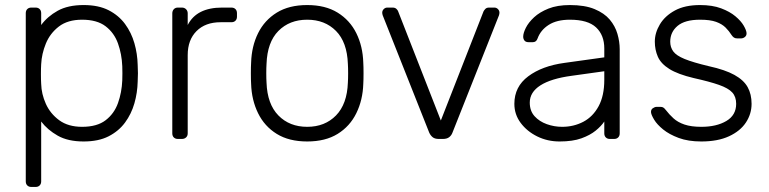

<svg xmlns="http://www.w3.org/2000/svg" viewBox="-20 -550 3042 760"><path d="M104 190Q94 190 88 184Q82 178 82 168V-498Q82 -508 88 -514Q94 -520 104 -520H121Q131 -520 137 -514Q143 -508 143 -498V-451Q168 -485 208.5 -507.5Q249 -530 311 -530Q370 -530 410 -509.5Q450 -489 475 -455Q500 -421 512 -379Q524 -337 525 -293Q526 -278 526 -260Q526 -242 525 -227Q524 -183 512 -141Q500 -99 475 -65Q450 -31 410 -10.5Q370 10 311 10Q249 10 208.5 -13Q168 -36 143 -69V168Q143 178 137 184Q131 190 121 190ZM305 -48Q364 -48 398 -74Q432 -100 447 -142Q462 -184 464 -232Q465 -260 464 -288Q462 -336 447 -378Q432 -420 398 -446Q364 -472 305 -472Q248 -472 213 -445Q178 -418 161.5 -377.5Q145 -337 143 -296Q142 -281 142 -257Q142 -233 143 -218Q144 -178 161.5 -139Q179 -100 214.5 -74Q250 -48 305 -48Z M684 0Q674 0 668 -6Q662 -12 662 -22V-497Q662 -507 668 -513.5Q674 -520 684 -520H700Q710 -520 716.5 -513.5Q723 -507 723 -497V-451Q741 -486 775 -503Q809 -520 859 -520H896Q906 -520 912 -514Q918 -508 918 -498V-484Q918 -474 912 -468Q906 -462 896 -462H853Q793 -462 758 -427Q723 -392 723 -332V-22Q723 -12 716.5 -6Q710 0 700 0Z M1196 10Q1124 10 1075.5 -20Q1027 -50 1001.5 -102Q976 -154 974 -218Q973 -233 973 -260Q973 -287 974 -302Q976 -367 1001.5 -418.5Q1027 -470 1075.5 -500Q1124 -530 1196 -530Q1268 -530 1316.5 -500Q1365 -470 1390.5 -418.5Q1416 -367 1418 -302Q1419 -287 1419 -260Q1419 -233 1418 -218Q1416 -154 1390.5 -102Q1365 -50 1316.5 -20Q1268 10 1196 10ZM1196 -48Q1266 -48 1310 -93Q1354 -138 1357 -223Q1358 -238 1358 -260Q1358 -282 1357 -297Q1354 -383 1310 -427.5Q1266 -472 1196 -472Q1126 -472 1082 -427.5Q1038 -383 1035 -297Q1034 -282 1034 -260Q1034 -238 1035 -223Q1038 -138 1082 -93Q1126 -48 1196 -48Z M1717 0Q1701 0 1692.5 -7Q1684 -14 1679 -25L1495 -489Q1493 -495 1493 -500Q1493 -508 1499 -514Q1505 -520 1513 -520H1534Q1544 -520 1549.5 -514.5Q1555 -509 1556 -505L1725 -73L1894 -505Q1896 -509 1901 -514.5Q1906 -520 1916 -520H1937Q1945 -520 1951 -514Q1957 -508 1957 -500Q1957 -495 1955 -489L1771 -25Q1767 -14 1758 -7Q1749 0 1733 0Z M2195 10Q2147 10 2106.5 -10Q2066 -30 2041 -63.5Q2016 -97 2016 -139Q2016 -207 2071 -248Q2126 -289 2214 -301L2372 -323V-358Q2372 -411 2339.5 -441.5Q2307 -472 2236 -472Q2184 -472 2152 -451.5Q2120 -431 2108 -398Q2103 -383 2089 -383H2073Q2061 -383 2056 -389.5Q2051 -396 2051 -405Q2051 -419 2061.5 -440Q2072 -461 2094 -481.5Q2116 -502 2151 -516Q2186 -530 2236 -530Q2295 -530 2333.5 -514Q2372 -498 2393.5 -472.5Q2415 -447 2424 -416Q2433 -385 2433 -355V-22Q2433 -12 2427 -6Q2421 0 2411 0H2394Q2384 0 2378 -6Q2372 -12 2372 -22V-69Q2360 -51 2338 -33Q2316 -15 2281.5 -2.5Q2247 10 2195 10ZM2205 -48Q2251 -48 2289 -68Q2327 -88 2349.5 -129.5Q2372 -171 2372 -234V-268L2243 -250Q2161 -239 2119 -212Q2077 -185 2077 -144Q2077 -111 2096 -90Q2115 -69 2144.5 -58.5Q2174 -48 2205 -48Z M2756 10Q2704 10 2666.5 -4Q2629 -18 2605 -37.5Q2581 -57 2569.5 -76Q2558 -95 2557 -105Q2556 -116 2564 -121.5Q2572 -127 2579 -127H2594Q2600 -127 2604.5 -125Q2609 -123 2616 -114Q2629 -97 2646 -81.5Q2663 -66 2689.5 -57Q2716 -48 2756 -48Q2816 -48 2855 -71Q2894 -94 2894 -139Q2894 -167 2878.5 -184Q2863 -201 2826 -214Q2789 -227 2726 -241Q2663 -256 2629.5 -277Q2596 -298 2584 -325.5Q2572 -353 2572 -385Q2572 -420 2592 -453.5Q2612 -487 2651.5 -508.5Q2691 -530 2751 -530Q2800 -530 2834.5 -517Q2869 -504 2891 -485.5Q2913 -467 2923.5 -449Q2934 -431 2935 -420Q2936 -410 2929 -404Q2922 -398 2913 -398H2898Q2890 -398 2885 -401.5Q2880 -405 2876 -411Q2866 -427 2852 -441Q2838 -455 2814.5 -463.5Q2791 -472 2751 -472Q2691 -472 2662 -447.5Q2633 -423 2633 -385Q2633 -363 2645 -346.5Q2657 -330 2690 -316.5Q2723 -303 2786 -288Q2850 -274 2887 -253.5Q2924 -233 2939.5 -205Q2955 -177 2955 -139Q2955 -99 2932.5 -65Q2910 -31 2865.5 -10.5Q2821 10 2756 10Z"/></svg>

Font: Rubik Light
Style: Regular
Weight: 300
Designer: Hubert and Fischer
Foundry: Hubert and Fischer
Version: Version 2.300;gftools[0.9.30]